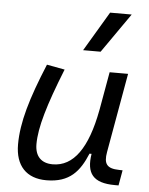

<svg xmlns="http://www.w3.org/2000/svg" viewBox="-56 -841 697 896"><g transform="rotate(5 293.0 -392.5)"><path d="M194.8 10.3C304.7 10.3 350.1 -47.4 384.8 -130.9H394.5C379.9 -40 411.6 4.9 515.6 4.9H532.7L545.4 -66.9L528.8 -67.4C471.7 -68.4 455.6 -89.4 465.8 -146L531.7 -517.6H445.3L413.1 -336.4V-336.9C379.4 -157.2 315.4 -66.4 217.8 -66.4C164.1 -66.4 134.3 -97.2 134.3 -153.8C134.3 -231.9 166 -338.9 234.9 -511.7L150.9 -527.3C82.5 -362.3 48.8 -248 48.8 -145C48.8 -45.4 101.1 10.3 194.8 10.3ZM313 -609.4H395L524.4 -794.9H423.3Z"/></g></svg>

Font: Cascadia Mono NF SemiLight
Style: Italic
Weight: 350
Italic angle: -10°
Monospace: yes
Designer: Aaron Bell
Foundry: Saja Typeworks
Version: Version 2404.023